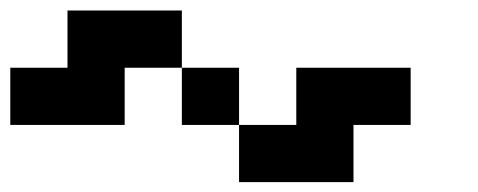

<svg xmlns="http://www.w3.org/2000/svg" viewBox="-20 -576 929 373"><path d="M222.2 -444.4V-333.3H0V-444.4H111.1V-555.6H333.3V-444.4ZM666.7 -333.3V-222.2H444.4V-333.3H555.6V-444.4H777.8V-333.3ZM444.4 -333.3H333.3V-444.4H444.4Z"/></svg>

Font: Pixeloid Sans
Style: Bold
Weight: 700
Monospace: yes
Designer: GGBot
Version: 0.3